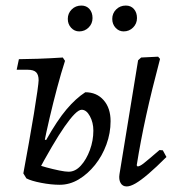

<svg xmlns="http://www.w3.org/2000/svg" viewBox="-20 -659 646 691"><path d="M195 6Q164 6 128 -1Q92 -8 75 -17L134 -159L146 -155Q186 -226 219.5 -265.5Q253 -305 287 -327Q328 -327 353 -298.5Q378 -270 378 -223Q378 -180 363 -139Q348 -98 322 -65.5Q296 -33 263.5 -13.5Q231 6 195 6ZM75 -17 64 -35Q74 -89 84 -145Q94 -201 102 -249.5Q110 -298 114.5 -330.5Q119 -363 119 -370Q119 -390 110 -399Q101 -408 79 -408H40L48 -446Q72 -446 116 -447.5Q160 -449 206 -452L214 -440Q200 -397 185.5 -342.5Q171 -288 158.5 -234.5Q146 -181 138 -140ZM111 -31 105 -70Q123 -63 147 -56.5Q171 -50 193 -45.5Q215 -41 227 -41Q251 -41 271 -63Q291 -85 303.5 -119Q316 -153 316 -189Q316 -218 303.5 -241Q291 -264 274 -264Q264 -264 248.5 -248.5Q233 -233 212.5 -203.5Q192 -174 166.5 -130.5Q141 -87 111 -31ZM566 -118 579 -94Q542 -57 514.5 -33.5Q487 -10 468 1Q449 12 436 12Q421 12 414 -0.5Q407 -13 410 -32L477 -442L488 -452L549 -455L556 -447Q526 -334 506 -243Q486 -152 472 -64L475 -60Q483 -60 497 -71Q511 -82 554 -119ZM425 -546Q408 -546 396 -559Q384 -572 384 -591Q384 -611 398 -625Q412 -639 433 -639Q451 -639 462 -626.5Q473 -614 473 -594Q473 -574 459 -560Q445 -546 425 -546ZM265 -546Q248 -546 236 -559Q224 -572 224 -591Q224 -611 238 -625Q252 -639 273 -639Q291 -639 302 -626.5Q313 -614 313 -594Q313 -574 299 -560Q285 -546 265 -546Z"/></svg>

Font: Alegreya
Style: Italic
Weight: 400
Italic angle: -7°
Designer: Juan Pablo del Peral
Foundry: Huerta Tipografica
Version: Version 2.009